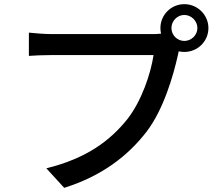

<svg xmlns="http://www.w3.org/2000/svg" viewBox="-20 -860 1040 924"><path d="M805 -725C805 -759 833 -788 867 -788C901 -788 930 -759 930 -725C930 -691 901 -663 867 -663C833 -663 805 -691 805 -725ZM752 -725C752 -716 753 -707 755 -698C739 -696 724 -696 712 -696C662 -696 292 -696 227 -696C194 -696 147 -700 119 -703V-591C145 -593 185 -595 227 -595C292 -595 660 -595 719 -595C705 -504 662 -376 594 -288C511 -184 398 -98 203 -50L289 44C470 -13 595 -109 686 -227C767 -334 813 -492 836 -594L840 -613C849 -611 858 -610 867 -610C931 -610 983 -661 983 -725C983 -788 931 -840 867 -840C803 -840 752 -788 752 -725Z"/></svg>

Font: ChiuKong Gothic CL Medium
Style: Regular
Weight: 500
Designer: Ryoko NISHIZUKA 西塚涼子 (kana, bopomofo & ideographs); Paul D. Hunt (Latin, Greek & Cyrillic); Sandoll Communications 산돌커뮤니
Foundry: Adobe
Version: Version 1.300